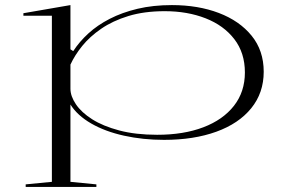

<svg xmlns="http://www.w3.org/2000/svg" viewBox="-20 -535 1117 755"><path d="M81 200V190L184 180V-473H72V-483L257 -515V-341L268 -334Q292 -371 327.5 -403.5Q363 -436 411.5 -461Q460 -486 521 -500.5Q582 -515 656 -515Q759 -515 840.5 -484Q922 -453 969.5 -394.5Q1017 -336 1017 -253Q1017 -170 968 -109.5Q919 -49 830.5 -17Q742 15 625 15Q542 15 467.5 -1.5Q393 -18 338.5 -49.5Q284 -81 257 -124V180L359 190V200ZM598 -5Q702 -5 779.5 -34.5Q857 -64 900 -119Q943 -174 943 -250Q943 -327 901.5 -381Q860 -435 788.5 -463Q717 -491 628 -491Q547 -491 485 -472Q423 -453 378 -422Q333 -391 303.5 -354.5Q274 -318 257 -281V-186Q257 -157 278.5 -125Q300 -93 342.5 -66Q385 -39 449 -22Q513 -5 598 -5Z"/></svg>

Font: Kalnia Expanded ExtraLight
Style: Regular
Weight: 250
Width: 7
Designer: Frida Medrano
Foundry: Frida Medrano
Version: Version 1.105